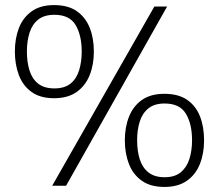

<svg xmlns="http://www.w3.org/2000/svg" viewBox="-20 -738 892 763"><path d="M187.5 0 593.3 -711.9H644L242.7 0ZM194.8 -347.7Q140.1 -347.7 105.7 -372.3Q71.3 -397 55.2 -439Q39.1 -481 39.1 -533.2Q39.1 -585.4 55.4 -627.2Q71.8 -668.9 106.4 -693.4Q141.1 -717.8 194.8 -717.8Q250.5 -717.8 285.2 -693.6Q319.8 -669.4 336.4 -627.9Q353 -586.4 353 -533.2Q353 -481 336.2 -439Q319.3 -397 284.4 -372.3Q249.5 -347.7 194.8 -347.7ZM196.3 -386.7Q236.8 -386.7 260.5 -406Q284.2 -425.3 294.4 -458.7Q304.7 -492.2 304.7 -533.2Q304.7 -597.7 280.5 -638.4Q256.3 -679.2 196.3 -679.2Q155.8 -679.2 131.8 -660.2Q107.9 -641.1 97.4 -607.9Q86.9 -574.7 86.9 -533.2Q86.9 -490.7 97.4 -457.5Q107.9 -424.3 131.8 -405.5Q155.8 -386.7 196.3 -386.7ZM633.3 4.9Q578.1 4.9 543.5 -19.8Q508.8 -44.4 492.4 -86.4Q476.1 -128.4 476.1 -180.7Q476.1 -232.9 492.9 -274.9Q509.8 -316.9 544.4 -341.1Q579.1 -365.2 633.3 -365.2Q689 -365.2 723.6 -341.3Q758.3 -317.4 774.7 -275.6Q791 -233.9 791 -180.2Q791 -128.4 774.4 -86.4Q757.8 -44.4 722.9 -19.8Q688 4.9 633.3 4.9ZM634.3 -33.7Q674.8 -33.7 698.5 -53.5Q722.2 -73.2 732.7 -106.4Q743.2 -139.6 743.2 -180.7Q743.2 -245.1 718.8 -285.9Q694.3 -326.7 634.3 -326.7Q593.8 -326.7 569.8 -307.4Q545.9 -288.1 535.4 -255.1Q524.9 -222.2 524.9 -180.7Q524.9 -138.2 535.4 -105Q545.9 -71.8 570.1 -52.7Q594.2 -33.7 634.3 -33.7Z"/></svg>

Font: Comme ExtraLight
Style: Regular
Weight: 250
Version: Version 1.000;gftools[0.9.27]